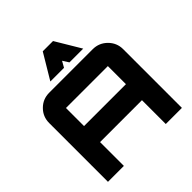

<svg xmlns="http://www.w3.org/2000/svg" viewBox="-243 -1137 1322 1322"><g transform="rotate(-45 418.0 -476.5)"><path d="M206 -720H629Q691 -720 734.5 -676.5Q778 -633 778 -572V0H621V-232H213V0H58V-572Q58 -634 101 -677Q144 -720 206 -720ZM213 -388H621V-564H213ZM399 -769H266L376 -953H476L586 -769H452L424 -813Z"/></g></svg>

Font: Orbitron
Style: Black
Weight: 900
Designer: Matt McInerney
Foundry: Matt McInerney
Version: 1.000